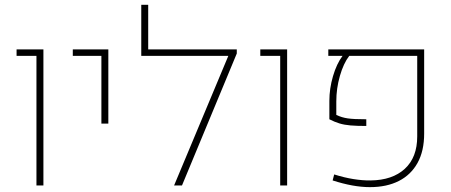

<svg xmlns="http://www.w3.org/2000/svg" viewBox="-20 -770 1873 797"><path d="M131.3 0V-538.1H48.8V-564.9H160.2V0Z M400.9 -256.8V-538.1H282.2V-564.9H429.7V-256.8Z M566.4 -538.1V-750H595.2V-564.9H946.8V-538.1ZM962.9 -547.9 735.4 0H702.6L939 -564.9H962.9Z M1143.1 0V-538.1H1060.5V-564.9H1171.9V0Z M1515.6 6.8Q1481 6.8 1442.1 -0.2Q1403.3 -7.3 1360.8 -21L1367.2 -45.9Q1409.2 -32.7 1447.3 -26.6Q1485.4 -20.5 1518.6 -21Q1608.9 -22 1660.4 -69.3Q1711.9 -116.7 1711.9 -203.6V-538.1H1429.7Q1405.8 -506.8 1390.9 -454.8Q1376 -402.8 1376 -349.1V-293Q1398.4 -282.2 1423.3 -278.6Q1448.2 -274.9 1500.5 -274.9V-247.1Q1461.4 -247.1 1435.3 -249.3Q1409.2 -251.5 1389.2 -257.6Q1369.1 -263.7 1347.2 -274.9V-351.1Q1347.2 -402.3 1362.3 -453.9Q1377.4 -505.4 1401.9 -538.1H1342.8V-564.9H1740.7V-215.3Q1740.7 -143.6 1713.4 -94Q1686 -44.4 1635.7 -18.8Q1585.4 6.8 1515.6 6.8Z"/></svg>

Font: Heebo Thin
Style: Regular
Weight: 250
Designer: Oded Ezer
Foundry: Ezer Type House
Version: Version 3.100